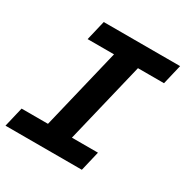

<svg xmlns="http://www.w3.org/2000/svg" viewBox="-163 -825 926 958"><g transform="rotate(30 300.0 -346.5)"><path d="M-3 0 24 -114H176L288 -579H136L163 -693H603L576 -579H426L314 -114H464L437 0Z"/></g></svg>

Font: Ubuntu Sans Mono
Style: Italic
Weight: 400
Italic angle: -13.5°
Monospace: yes
Designer: Dalton Maag Ltd
Foundry: Dalton Maag Ltd
Version: Version 1.006